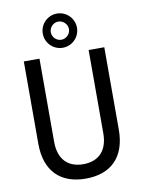

<svg xmlns="http://www.w3.org/2000/svg" viewBox="-99 -983 790 1062"><g transform="rotate(-10 296.0 -451.5)"><path d="M296 -915C243 -915 200 -872 200 -819C200 -765 244 -723 296 -723C349 -723 392 -766 392 -819C392 -871 350 -915 296 -915ZM296 -870C323 -870 347 -847 347 -819C347 -791 323 -768 296 -768C268 -768 245 -791 245 -819C245 -847 268 -870 296 -870ZM522 -223V-686H434V-218C434 -121 382 -69 296 -69C210 -69 158 -121 158 -218V-686H70V-223C70 -69 155 12 296 12C437 12 522 -69 522 -223Z"/></g></svg>

Font: Archivo Narrow
Style: Regular
Weight: 400
Designer: Hector Gatti
Foundry: Omnibus-Type
Version: Version 1.003;PS 001.003;hotconv 1.0.70;makeotf.lib2.5.58329